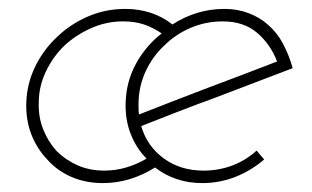

<svg xmlns="http://www.w3.org/2000/svg" viewBox="-20 -404 700 431"><path d="M573 -46Q544 -21 508.5 -7Q473 7 434 7Q403 7 376.5 -2Q350 -11 328 -28Q301 -11 271.5 -2Q242 7 211 7Q172 7 140 -7Q108 -21 86 -46Q63 -70 50.5 -102Q38 -134 39 -172Q40 -215 58.5 -253.5Q77 -292 108 -321Q138 -350 177.5 -367Q217 -384 261 -384Q292 -384 319 -375Q346 -366 367 -349Q393 -366 422.5 -375Q452 -384 484 -384Q513 -384 538 -374.5Q563 -365 581 -349Q602 -331 615.5 -305.5Q629 -280 637 -251Q597 -236 553 -219Q509 -202 464 -185Q420 -169 377.5 -152.5Q335 -136 297 -121Q310 -76 347.5 -48.5Q385 -21 437 -21Q471 -21 501.5 -32.5Q532 -44 556 -66ZM256 -356Q219 -356 185 -341Q151 -326 125 -302Q99 -277 83 -243.5Q67 -210 67 -173Q66 -141 77 -113.5Q88 -86 107 -65Q127 -45 154 -33Q181 -21 214 -21Q239 -21 263 -28Q287 -35 309 -48Q286 -71 273.5 -103Q261 -135 262 -172Q263 -220 285 -260.5Q307 -301 343 -329Q324 -342 303.5 -349Q283 -356 256 -356ZM602 -266Q587 -305 557 -330.5Q527 -356 480 -356Q442 -356 408 -341.5Q374 -327 349 -302Q323 -278 307.5 -245Q292 -212 291 -175Q291 -169 291 -161.5Q291 -154 292 -147Q328 -161 367.5 -176.5Q407 -192 447 -207Q487 -222 526.5 -237Q566 -252 602 -266Z"/></svg>

Font: Josefin Slab Light
Style: Italic
Weight: 300
Italic angle: -12°
Designer: Santiago Orozco
Foundry: Typemade
Version: Version 2.000